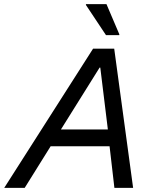

<svg xmlns="http://www.w3.org/2000/svg" viewBox="-78 -911 732 931"><path d="M-57.5 0 373.3 -675H475.8L567.5 0H476.7L453.3 -201.7H167.5L41.7 0ZM217.5 -283.3H445L408.3 -583.3H405ZM435.8 -740.8 338.3 -887.5 339.2 -890.8H438.3L500.8 -744.2L500 -740.8Z"/></svg>

Font: Funnel Sans
Style: Italic
Weight: 400
Italic angle: -14.036°
Version: Version 1.000; Beta; Release 5; Build 24; ttfautohint (v1.8.